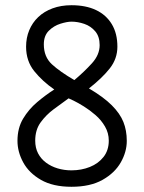

<svg xmlns="http://www.w3.org/2000/svg" viewBox="-20 -712 553 736"><path d="M254 4Q183 4 137 -22.5Q91 -49 69 -89.5Q47 -130 47 -172Q47 -221 68.5 -257Q90 -293 122.5 -320.5Q155 -348 188 -369Q143 -400 111.5 -439Q80 -478 80 -533Q80 -567 92 -596Q104 -625 126.5 -646.5Q149 -668 181.5 -680Q214 -692 254 -692Q309 -692 348 -673.5Q387 -655 408.5 -619.5Q430 -584 430 -533Q430 -487 401 -450Q372 -413 321 -373Q377 -340 408.5 -308.5Q440 -277 453 -244.5Q466 -212 466 -172Q466 -130 443 -89.5Q420 -49 373 -22.5Q326 4 254 4ZM254 -59Q292 -59 324.5 -72Q357 -85 377 -110.5Q397 -136 397 -173Q397 -202 382.5 -227Q368 -252 346 -271Q324 -290 301.5 -304Q279 -318 262.5 -326Q246 -334 243 -335Q215 -315 185.5 -293Q156 -271 135.5 -242.5Q115 -214 115 -173Q115 -145 126 -124Q137 -103 156.5 -88.5Q176 -74 201 -66.5Q226 -59 254 -59ZM265 -405Q303 -437 332.5 -469.5Q362 -502 362 -539Q362 -572 345 -592Q328 -612 303 -620.5Q278 -629 254 -629Q237 -629 211.5 -621Q186 -613 167 -594Q148 -575 148 -542Q148 -494 179 -465.5Q210 -437 265 -405Z"/></svg>

Font: Kreon Light Light
Style: Regular
Weight: 300
Version: Version 2.002